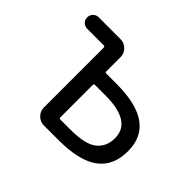

<svg xmlns="http://www.w3.org/2000/svg" viewBox="-121 -722 877 877"><g transform="rotate(45 317.0 -284.0)"><path d="M279.3 -316.4Q271.5 -316.4 271.5 -308.6V-99.6Q271.5 -92.8 279.3 -92.8H345.7Q439.5 -92.8 477.5 -123.5Q515.6 -154.3 515.6 -209Q515.6 -316.4 345.7 -316.4ZM186.5 -464.8Q186.5 -472.7 179.7 -472.7H72.3Q56.6 -472.7 45.9 -483.4Q35.2 -494.1 35.2 -509.8Q35.2 -525.4 45.9 -536.1Q56.6 -546.9 72.3 -546.9H213.9Q237.3 -546.9 254.4 -529.8Q271.5 -512.7 271.5 -489.3V-396.5Q271.5 -389.6 279.3 -389.6H345.7Q599.6 -389.6 599.6 -209Q599.6 -114.3 536.1 -67.4Q472.7 -20.5 336.9 -20.5H244.1Q220.7 -20.5 203.6 -37.6Q186.5 -54.7 186.5 -78.1Z"/></g></svg>

Font: Gen Jyuu Gothic Regular
Style: Regular
Weight: 400
Designer: [Source Han Sans]
Ryoko NISHIZUKA  (kana & ideographs); Paul D. Hunt (Latin, Greek & Cyrillic); Wenlong ZHANG  (bopomofo
Version: Version 1.002.20150607